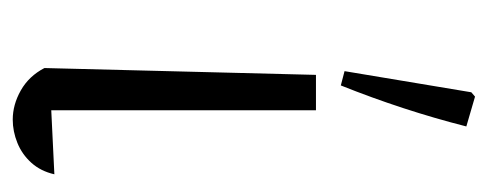

<svg xmlns="http://www.w3.org/2000/svg" viewBox="-258 -522 784 309"><g transform="rotate(90 134.5 -367.0)"><path d="M89 -46 100 -483H157V-57L260 -62Q255 -40 241.5 -25Q228 -10 209.5 -2.5Q191 5 172 5Q148 5 125 -8Q102 -21 89 -46ZM117 -523 94 -529 128 -733 135 -739 183 -725Q170 -674 153.5 -623.5Q137 -573 117 -523Z"/></g></svg>

Font: Piazzolla 24pt Light
Style: Regular
Weight: 300
Designer: Juan Pablo del Peral
Foundry: Huerta Tipografica
Version: Version 2.005